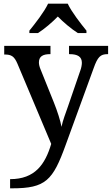

<svg xmlns="http://www.w3.org/2000/svg" viewBox="-20 -786 609 1046"><path d="M140 -619V-606H187C222 -628 265 -665 295 -696C325 -665 369 -628 404 -606H451V-619C420 -657 370 -721 349 -766H242C221 -721 171 -657 140 -619ZM35 190V240H46C229 240 268 197 338 3L490 -414C512 -476 527 -491 566 -491H569V-536H356V-491H359C403 -491 426 -477 426 -444C426 -433 423 -415 417 -400L350 -205C339 -173 322 -130 315 -95C310 -126 292 -182 273 -229L201 -408C195 -422 192 -435 192 -446C192 -478 213 -491 252 -491H255V-536H3V-489H6C42 -489 58 -479 75 -439L259 -2C226 109 171 190 35 190Z"/></svg>

Font: Noto Serif Tamil Medium
Style: Italic
Weight: 500
Italic angle: -12°
Designer: Indian Type Foundry, Tom Grace, and the Monotype Design Team
Foundry: Monotype Imaging Inc.
Version: Version 2.003